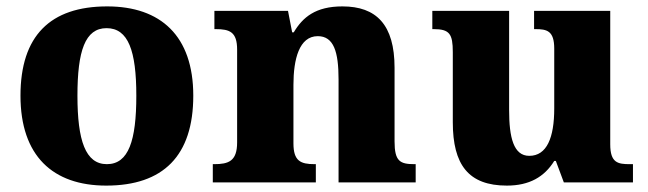

<svg xmlns="http://www.w3.org/2000/svg" viewBox="-20 -570 2024 600"><path d="M312 10C490 10 584 -83 584 -271C584 -458 482 -550 315 -550C137 -550 44 -458 44 -271C44 -83 145 10 312 10ZM314 -57C247 -57 222 -131 222 -271C222 -411 246 -482 313 -482C381 -482 406 -411 406 -271C406 -131 382 -57 314 -57Z M645 0H967V-57H963C919 -57 897 -67 897 -122V-305C897 -385 915 -457 973 -457C1023 -457 1038 -408 1038 -322V0H1279V-57H1275C1230 -57 1213 -66 1213 -128V-358C1213 -493 1156 -550 1050 -550C966 -550 926 -516 898 -469H893L880 -536H650V-479H654C698 -479 721 -470 721 -415V-125C721 -66 694 -57 649 -57H645Z M1564 10C1634 10 1681 -17 1712 -67H1717L1742 0H1958V-57H1948C1911 -57 1887 -61 1887 -119V-536H1649V-479H1653C1689 -479 1712 -474 1712 -418V-231C1712 -140 1689 -83 1634 -83C1585 -83 1571 -140 1571 -226V-536H1331V-479H1335C1385 -479 1395 -464 1395 -407V-188C1395 -55 1444 10 1564 10Z"/></svg>

Font: Noto Serif Malayalam ExtraBold
Style: Regular
Weight: 800
Designer: Indian type Foundry, Jelle Bosma, Monotype Design Team
Foundry: Monotype Imaging Inc.
Version: Version 2.104